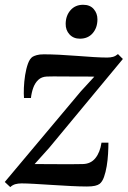

<svg xmlns="http://www.w3.org/2000/svg" viewBox="-29 -771 534 804"><path d="M366 -450Q353.5 -450.5 332.5 -450.5Q311.5 -450.5 286.5 -450.5Q261.5 -450.5 237.5 -450.8Q213.5 -451 194.8 -451Q176 -451 167 -450.5Q145 -449.5 131.2 -436.5Q117.5 -423.5 110.2 -403.2Q103 -383 100.5 -360.5H71.5Q70 -377.5 71 -403.2Q72 -429 76.2 -456.2Q80.5 -483.5 88.2 -504.8Q96 -526 108 -533.5Q114 -537 125 -540.2Q136 -543.5 154.5 -543.5Q182 -543.5 218.5 -541.8Q255 -540 292.8 -537Q330.5 -534 364 -532Q397.5 -530 419.5 -530Q433.5 -530 444.2 -533Q455 -536 465 -544.5L485.5 -524L177 -152L116 -84Q135.5 -84 163.5 -83.8Q191.5 -83.5 221.2 -83.5Q251 -83.5 276.8 -83.5Q302.5 -83.5 317 -84Q351 -84.5 370.5 -108.8Q390 -133 396 -173.5H425Q425 -152.5 423.5 -126.5Q422 -100.5 417.8 -75Q413.5 -49.5 406.5 -29.8Q399.5 -10 388 -1Q381.5 4 368.8 7Q356 10 335 10Q306.5 10 268 8Q229.5 6 190 3.5Q150.5 1 116.2 -1Q82 -3 61.5 -3Q47 -3 35.2 0.2Q23.5 3.5 14 12.5L-9 -9L309.5 -388.5ZM305.5 -609Q278.5 -609 262 -627Q245.5 -645 246 -671.5Q246.5 -706 266.5 -728.5Q286.5 -751 319 -751Q348 -751 363.5 -733Q379 -715 379 -690Q379 -655 359.2 -632Q339.5 -609 305.5 -609Z"/></svg>

Font: Merriweather 72pt Medium
Style: Italic
Weight: 500
Italic angle: -7.8°
Version: Version 2.101